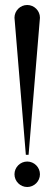

<svg xmlns="http://www.w3.org/2000/svg" viewBox="-20 -743 218 769"><path d="M94.5 -123 139.3 -663.6C139.8 -666.4 140 -669.1 140 -672C140 -700 117 -723 89 -723C61 -723 38 -700 38 -672C38 -669.1 38.3 -666.4 38.7 -663.6L83.5 -123ZM89 -96C61 -96 38 -73 38 -45C38 -17 61 6 89 6C117 6 140 -17 140 -45C140 -73 117 -96 89 -96Z"/></svg>

Font: Picaflor 36 pt
Style: Regular
Weight: 400
Designer: Ariel Martín Pérez
Foundry: Tunera Type Foundry
Version: Version 1.000;hotconv 1.0.109;makeotfexe 2.5.65596